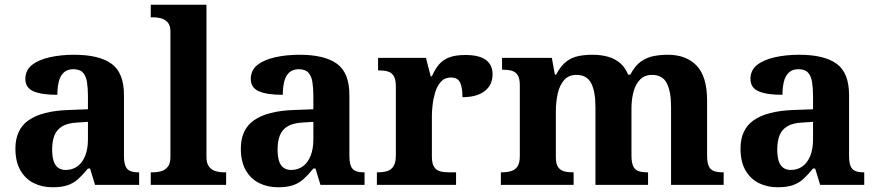

<svg xmlns="http://www.w3.org/2000/svg" viewBox="-20 -780 3698 810"><path d="M202 10Q158 10 122.5 -7.5Q87 -25 66 -61.5Q45 -98 45 -153Q45 -234 101 -273Q157 -312 269 -316L351 -319V-374Q351 -408 347 -433.5Q343 -459 330 -473.5Q317 -488 289 -488Q264 -488 249 -474Q234 -460 228 -435.5Q222 -411 222 -380Q155 -380 121 -395Q87 -410 87 -447Q87 -484 115 -506Q143 -528 190 -538.5Q237 -549 293 -549Q398 -549 450.5 -511Q503 -473 503 -379V-124Q503 -97 508.5 -81.5Q514 -66 527.5 -59.5Q541 -53 563 -53H567V0H381L360 -69H351Q329 -42 309.5 -24.5Q290 -7 265 1.5Q240 10 202 10ZM257 -63Q286 -63 307 -78.5Q328 -94 339.5 -123Q351 -152 351 -191V-266L306 -263Q266 -261 243 -247.5Q220 -234 210 -209.5Q200 -185 200 -149Q200 -121 206 -101.5Q212 -82 225 -72.5Q238 -63 257 -63Z M616 0V-53H628Q643 -53 659.5 -57.5Q676 -62 687.5 -76Q699 -90 699 -118V-646Q699 -673 687 -686Q675 -699 658.5 -703Q642 -707 628 -707H616V-760H851V-118Q851 -90 862.5 -76Q874 -62 891 -57.5Q908 -53 922 -53H934V0Z M1153 10Q1109 10 1073.5 -7.5Q1038 -25 1017 -61.5Q996 -98 996 -153Q996 -234 1052 -273Q1108 -312 1220 -316L1302 -319V-374Q1302 -408 1298 -433.5Q1294 -459 1281 -473.5Q1268 -488 1240 -488Q1215 -488 1200 -474Q1185 -460 1179 -435.5Q1173 -411 1173 -380Q1106 -380 1072 -395Q1038 -410 1038 -447Q1038 -484 1066 -506Q1094 -528 1141 -538.5Q1188 -549 1244 -549Q1349 -549 1401.5 -511Q1454 -473 1454 -379V-124Q1454 -97 1459.5 -81.5Q1465 -66 1478.5 -59.5Q1492 -53 1514 -53H1518V0H1332L1311 -69H1302Q1280 -42 1260.5 -24.5Q1241 -7 1216 1.5Q1191 10 1153 10ZM1208 -63Q1237 -63 1258 -78.5Q1279 -94 1290.5 -123Q1302 -152 1302 -191V-266L1257 -263Q1217 -261 1194 -247.5Q1171 -234 1161 -209.5Q1151 -185 1151 -149Q1151 -121 1157 -101.5Q1163 -82 1176 -72.5Q1189 -63 1208 -63Z M1570 0V-53H1573Q1596 -53 1613 -58Q1630 -63 1640 -78.5Q1650 -94 1650 -125V-415Q1650 -445 1641 -459.5Q1632 -474 1616 -478.5Q1600 -483 1578 -483H1575V-536H1777L1797 -458H1802Q1815 -488 1832 -508Q1849 -528 1875.5 -538Q1902 -548 1943 -548Q2002 -548 2030 -527Q2058 -506 2058 -467Q2058 -421 2024.5 -395.5Q1991 -370 1931 -370Q1931 -411 1921 -432Q1911 -453 1882 -453Q1856 -453 1840 -435Q1824 -417 1816 -390.5Q1808 -364 1805 -337Q1802 -310 1802 -293V-120Q1802 -91 1811 -76.5Q1820 -62 1836 -57.5Q1852 -53 1872 -53H1904V0Z M2093 0V-53H2095Q2118 -53 2135.5 -58Q2153 -63 2163 -77.5Q2173 -92 2173 -122V-421Q2173 -449 2164 -463Q2155 -477 2139 -481.5Q2123 -486 2101 -486H2098V-536H2308L2321 -465H2326Q2346 -503 2369.5 -520.5Q2393 -538 2420.5 -543.5Q2448 -549 2479 -549Q2516 -549 2545.5 -540.5Q2575 -532 2596.5 -513.5Q2618 -495 2630 -465H2639Q2659 -503 2684 -520.5Q2709 -538 2738 -543.5Q2767 -549 2798 -549Q2875 -549 2919 -503Q2963 -457 2963 -356V-124Q2963 -93 2970.5 -78Q2978 -63 2993 -58Q3008 -53 3030 -53H3033V0H2811V-329Q2811 -394 2793 -429Q2775 -464 2731 -464Q2700 -464 2680.5 -444.5Q2661 -425 2652.5 -392.5Q2644 -360 2644 -321V-124Q2644 -94 2651.5 -78.5Q2659 -63 2674 -58Q2689 -53 2711 -53H2714V0H2492V-329Q2492 -394 2474 -429Q2456 -464 2412 -464Q2379 -464 2360 -442.5Q2341 -421 2333 -385.5Q2325 -350 2325 -309V-118Q2325 -90 2334 -76Q2343 -62 2359 -57.5Q2375 -53 2397 -53H2400V0Z M3261 10Q3217 10 3181.5 -7.5Q3146 -25 3125 -61.5Q3104 -98 3104 -153Q3104 -234 3160 -273Q3216 -312 3328 -316L3410 -319V-374Q3410 -408 3406 -433.5Q3402 -459 3389 -473.5Q3376 -488 3348 -488Q3323 -488 3308 -474Q3293 -460 3287 -435.5Q3281 -411 3281 -380Q3214 -380 3180 -395Q3146 -410 3146 -447Q3146 -484 3174 -506Q3202 -528 3249 -538.5Q3296 -549 3352 -549Q3457 -549 3509.5 -511Q3562 -473 3562 -379V-124Q3562 -97 3567.5 -81.5Q3573 -66 3586.5 -59.5Q3600 -53 3622 -53H3626V0H3440L3419 -69H3410Q3388 -42 3368.5 -24.5Q3349 -7 3324 1.5Q3299 10 3261 10ZM3316 -63Q3345 -63 3366 -78.5Q3387 -94 3398.5 -123Q3410 -152 3410 -191V-266L3365 -263Q3325 -261 3302 -247.5Q3279 -234 3269 -209.5Q3259 -185 3259 -149Q3259 -121 3265 -101.5Q3271 -82 3284 -72.5Q3297 -63 3316 -63Z"/></svg>

Font: Noto Serif Kannada
Style: Bold
Weight: 700
Version: Version 2.003